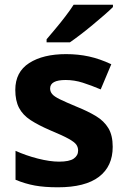

<svg xmlns="http://www.w3.org/2000/svg" viewBox="-20 -786 537 816"><path d="M459 -162Q459 -79 400.5 -34.5Q342 10 226 10Q169 10 128 2.5Q87 -5 46 -22V-145Q90 -125 141 -112Q192 -99 231 -99Q275 -99 293.5 -112Q312 -125 312 -146Q312 -160 304.5 -171Q297 -182 272 -196Q247 -210 194 -232Q143 -254 110 -275.5Q77 -297 61 -327.5Q45 -358 45 -404Q45 -480 104 -518Q163 -556 261 -556Q312 -556 358 -546Q404 -536 453 -513L408 -406Q368 -423 332 -434.5Q296 -446 259 -446Q193 -446 193 -410Q193 -397 201.5 -386.5Q210 -376 234.5 -364Q259 -352 307 -332Q354 -313 388 -292.5Q422 -272 440.5 -241.5Q459 -211 459 -162ZM460 -756Q446 -742 423 -722Q400 -702 373.5 -680Q347 -658 321.5 -638.5Q296 -619 277 -606H178V-619Q194 -638 215.5 -663.5Q237 -689 258 -716.5Q279 -744 293 -766H460Z"/></svg>

Font: Noto Sans Bengali
Style: Bold
Weight: 700
Designer: Jelle Bosma - Monotype Design Team
Foundry: Monotype Imaging Inc.
Version: Version 2.003; ttfautohint (v1.8.4.7-5d5b)